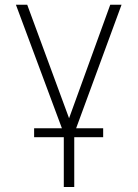

<svg xmlns="http://www.w3.org/2000/svg" viewBox="-20 -565 566 790"><path d="M45.5 -545.5 234.7 -37.3H120.4V-0.4H242.5V204.5H285.5V-0.4H404.5V-37.3H293.3L480.1 -545.5H433.6L264.2 -78.5L92 -545.5Z"/></svg>

Font: Karasuma Gothic
Style: Thin
Weight: 200
Designer: Rasmus Andersson / Ryoko Ishizuka
Foundry: rsms
Version: Version 1.00